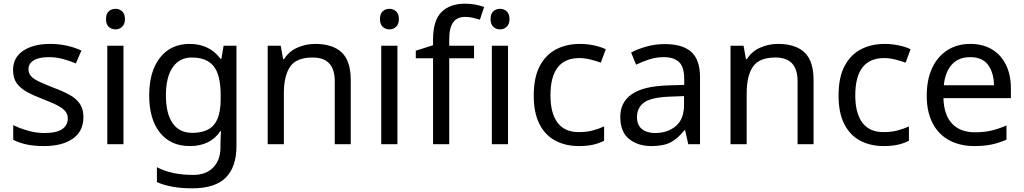

<svg xmlns="http://www.w3.org/2000/svg" viewBox="-20 -785 5573 1045"><path d="M434 -148Q434 -70 376 -30Q318 10 220 10Q164 10 123.5 1Q83 -8 52 -24V-104Q84 -88 129.5 -74.5Q175 -61 222 -61Q289 -61 319 -82.5Q349 -104 349 -140Q349 -160 338 -176Q327 -192 298.5 -208Q270 -224 217 -244Q165 -264 128 -284Q91 -304 71 -332Q51 -360 51 -404Q51 -472 106.5 -509Q162 -546 252 -546Q301 -546 343.5 -536.5Q386 -527 423 -510L393 -440Q359 -454 322 -464Q285 -474 246 -474Q192 -474 163.5 -456.5Q135 -439 135 -409Q135 -387 148 -371.5Q161 -356 191.5 -341.5Q222 -327 273 -307Q324 -288 360 -268Q396 -248 415 -219.5Q434 -191 434 -148Z M609 -737Q629 -737 644.5 -723.5Q660 -710 660 -681Q660 -653 644.5 -639Q629 -625 609 -625Q587 -625 572 -639Q557 -653 557 -681Q557 -710 572 -723.5Q587 -737 609 -737ZM652 -536V0H564V-536Z M1012 -546Q1065 -546 1107.5 -526Q1150 -506 1180 -465H1185L1197 -536H1267V9Q1267 124 1208.5 182Q1150 240 1027 240Q909 240 834 206V125Q913 167 1032 167Q1101 167 1140.5 126.5Q1180 86 1180 16V-5Q1180 -17 1181 -39.5Q1182 -62 1183 -71H1179Q1125 10 1013 10Q909 10 850.5 -63Q792 -136 792 -267Q792 -395 850.5 -470.5Q909 -546 1012 -546ZM1024 -472Q957 -472 920 -418.5Q883 -365 883 -266Q883 -167 919.5 -114.5Q956 -62 1026 -62Q1107 -62 1144 -105.5Q1181 -149 1181 -246V-267Q1181 -377 1143 -424.5Q1105 -472 1024 -472Z M1695 -546Q1791 -546 1840 -499.5Q1889 -453 1889 -349V0H1802V-343Q1802 -472 1682 -472Q1593 -472 1559 -422Q1525 -372 1525 -278V0H1437V-536H1508L1521 -463H1526Q1552 -505 1598 -525.5Q1644 -546 1695 -546Z M2100 -737Q2120 -737 2135.5 -723.5Q2151 -710 2151 -681Q2151 -653 2135.5 -639Q2120 -625 2100 -625Q2078 -625 2063 -639Q2048 -653 2048 -681Q2048 -710 2063 -723.5Q2078 -737 2100 -737ZM2143 -536V0H2055V-536Z M2560 -468H2425V0H2337V-468H2243V-509L2337 -539V-570Q2337 -674 2383 -719.5Q2429 -765 2511 -765Q2543 -765 2569.5 -759.5Q2596 -754 2615 -747L2592 -678Q2576 -683 2555 -688Q2534 -693 2512 -693Q2468 -693 2446.5 -663.5Q2425 -634 2425 -571V-536H2560Z M2702 -737Q2722 -737 2737.5 -723.5Q2753 -710 2753 -681Q2753 -653 2737.5 -639Q2722 -625 2702 -625Q2680 -625 2665 -639Q2650 -653 2650 -681Q2650 -710 2665 -723.5Q2680 -737 2702 -737ZM2745 -536V0H2657V-536Z M3130 10Q3059 10 3003.5 -19Q2948 -48 2916.5 -109Q2885 -170 2885 -265Q2885 -364 2918 -426Q2951 -488 3007.5 -517Q3064 -546 3136 -546Q3177 -546 3215 -537.5Q3253 -529 3277 -517L3250 -444Q3226 -453 3194 -461Q3162 -469 3134 -469Q2976 -469 2976 -266Q2976 -169 3014.5 -117.5Q3053 -66 3129 -66Q3173 -66 3206.5 -75Q3240 -84 3268 -97V-19Q3241 -5 3208.5 2.5Q3176 10 3130 10Z M3598 -545Q3696 -545 3743 -502Q3790 -459 3790 -365V0H3726L3709 -76H3705Q3670 -32 3631.5 -11Q3593 10 3525 10Q3452 10 3404 -28.5Q3356 -67 3356 -149Q3356 -229 3419 -272.5Q3482 -316 3613 -320L3704 -323V-355Q3704 -422 3675 -448Q3646 -474 3593 -474Q3551 -474 3513 -461.5Q3475 -449 3442 -433L3415 -499Q3450 -518 3498 -531.5Q3546 -545 3598 -545ZM3624 -259Q3524 -255 3485.5 -227Q3447 -199 3447 -148Q3447 -103 3474.5 -82Q3502 -61 3545 -61Q3613 -61 3658 -98.5Q3703 -136 3703 -214V-262Z M4214 -546Q4310 -546 4359 -499.5Q4408 -453 4408 -349V0H4321V-343Q4321 -472 4201 -472Q4112 -472 4078 -422Q4044 -372 4044 -278V0H3956V-536H4027L4040 -463H4045Q4071 -505 4117 -525.5Q4163 -546 4214 -546Z M4789 10Q4718 10 4662.5 -19Q4607 -48 4575.5 -109Q4544 -170 4544 -265Q4544 -364 4577 -426Q4610 -488 4666.5 -517Q4723 -546 4795 -546Q4836 -546 4874 -537.5Q4912 -529 4936 -517L4909 -444Q4885 -453 4853 -461Q4821 -469 4793 -469Q4635 -469 4635 -266Q4635 -169 4673.5 -117.5Q4712 -66 4788 -66Q4832 -66 4865.5 -75Q4899 -84 4927 -97V-19Q4900 -5 4867.5 2.5Q4835 10 4789 10Z M5261 -546Q5330 -546 5379.5 -516Q5429 -486 5455.5 -431.5Q5482 -377 5482 -304V-251H5115Q5117 -160 5161.5 -112.5Q5206 -65 5286 -65Q5337 -65 5376.5 -74.5Q5416 -84 5458 -102V-25Q5417 -7 5377 1.5Q5337 10 5282 10Q5206 10 5147.5 -21Q5089 -52 5056.5 -113.5Q5024 -175 5024 -264Q5024 -352 5053.5 -415Q5083 -478 5136.5 -512Q5190 -546 5261 -546ZM5260 -474Q5197 -474 5160.5 -433.5Q5124 -393 5117 -321H5390Q5389 -389 5358 -431.5Q5327 -474 5260 -474Z"/></svg>

Font: Noto Sans Old Italic
Style: Regular
Weight: 400
Designer: Monotype Design Team
Foundry: Monotype Imaging Inc.
Version: Version 2.003; ttfautohint (v1.8.4.7-5d5b)